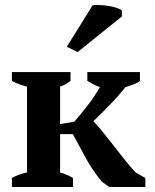

<svg xmlns="http://www.w3.org/2000/svg" viewBox="-20 -743 616 763"><path d="M327.1 -456.5H536.1V-421.4Q527.8 -414.1 514.6 -408.9Q501.5 -403.8 478.5 -396.5Q447.8 -358.4 414.8 -324.5Q381.8 -290.5 351.1 -261.2Q371.6 -239.7 392.1 -214.1Q412.6 -188.5 433.6 -161.6Q454.6 -134.8 475.8 -107.9Q497.1 -81.1 519 -57.6L557.6 -35.6V0H414.1L384.8 -21Q345.7 -68.4 320.3 -116.2Q307.6 -140.1 294.9 -163.3Q282.2 -186.5 269.5 -210H218.8V-57.6Q248.5 -49.3 270 -35.6V0H27.3V-35.6Q52.2 -50.3 87.4 -57.6V-398.9Q71.8 -402.3 56.6 -408Q41.5 -413.6 27.3 -421.4V-456.5H260.3V-421.4Q251.5 -414.6 242.7 -409.2Q233.9 -403.8 218.8 -398.9V-250L275.4 -259.3Q301.8 -290 328.4 -324.2Q355 -358.4 377 -396.5Q361.3 -402.8 350.1 -408.4Q338.9 -414.1 327.1 -421.4ZM347.7 -721.7Q355 -723.6 372.6 -723.1Q390.1 -722.7 409.2 -719.7Q428.2 -716.8 443.8 -711.7Q459.5 -706.5 464.4 -700.7V-677.7L288.6 -536.1L245.6 -557.1Z"/></svg>

Font: PT Astra Serif
Style: Bold
Weight: 700
Designer: A.Korolkova, I. Chaeva
Foundry: ParaType Ltd
Version: Version 1.002